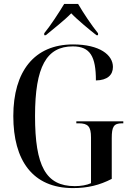

<svg xmlns="http://www.w3.org/2000/svg" viewBox="-20 -951 673 981"><path d="M206 -781V-771H214C252 -803 307 -845 344 -883C375 -850 442 -795 473 -771H481V-781C449 -820 405 -886 379 -931H308C281 -886 238 -820 206 -781ZM353 10C428 10 489 -5 551 -37V-245C551 -304 561 -321 604 -321H610V-331H370V-321H382C430 -321 445 -304 445 -249V-15C423 -5 393 0 362 0C214 0 159 -103 159 -358C159 -611 218 -714 352 -714C441 -714 470 -662 470 -540C529 -541 557 -568 557 -609C557 -670 490 -724 353 -724C155 -724 48 -586 48 -358C48 -132 146 10 353 10Z"/></svg>

Font: Noto Serif Display Condensed Medium
Style: Regular
Weight: 500
Width: 3
Designer: Monotype Design Team
Foundry: Monotype Imaging Inc.
Version: Version 2.009